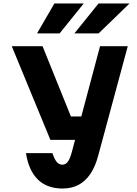

<svg xmlns="http://www.w3.org/2000/svg" viewBox="-20 -1066 790 1105"><path d="M224.9 -800 388.1 -395.6H539.2L483.1 -261H270L47.7 -800ZM555.8 -800H715.3L545.1 -169.9Q528.5 -107.1 500.1 -65.1Q471.6 -23 432 -2Q392.3 19 339.9 19Q251.5 19 198.5 -32.2Q145.5 -83.4 129.3 -184.7H281.8Q293.7 -148.5 307.1 -133.3Q320.5 -118.2 338.9 -118.2Q358.1 -118.2 371.2 -136.3Q384.2 -154.5 395.5 -199ZM193 -873.7 293 -1045.9H461.8L323 -873.7ZM408.1 -873.7 547 -1045.9H725.3L547.5 -873.7Z"/></svg>

Font: Martian Mono SemiExpanded
Style: Regular
Weight: 400
Width: 6
Monospace: yes
Designer: Roman Shamin
Foundry: Evil Martians
Version: Version 1.000